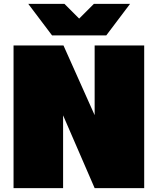

<svg xmlns="http://www.w3.org/2000/svg" viewBox="-20 -972 815 992"><path d="M249 -789 126 -952H313L389 -876L465 -952H652L529 -789ZM50 0V-737H308L469 -377V-737H725V0H469L306 -376V0Z"/></svg>

Font: Tomorrow ExtraBold
Style: Regular
Weight: 800
Designer: Tony de Marco, Monica Rizzolli
Foundry: Just in Type
Version: Version 2.002